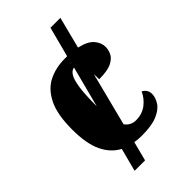

<svg xmlns="http://www.w3.org/2000/svg" viewBox="-248 -794 986 986"><g transform="rotate(-45 244.5 -301.5)"><path d="M113 111 146 -15Q94 -42 65 -102Q36 -162 36 -266Q36 -375 67 -437Q98 -499 150 -524.5Q202 -550 267 -550Q276 -550 284 -550L327 -714H399L355 -542Q412 -529 435 -502Q458 -475 458 -444Q458 -423 448 -401.5Q438 -380 408 -365Q378 -350 317 -350Q317 -371 316 -388L242 -98Q264 -67 302 -67Q347 -67 379 -91.5Q411 -116 427 -152Q456 -136 456 -105Q456 -80 439.5 -53Q423 -26 382 -8Q341 10 269 10Q240 10 216 6L189 111ZM210 -267Q210 -263 210 -261L268 -484Q250 -482 237 -461.5Q224 -441 217 -394Q210 -347 210 -267Z"/></g></svg>

Font: Noto Serif Condensed Black
Style: Regular
Weight: 900
Width: 3
Designer: Monotype Design Team
Foundry: Monotype Imaging Inc.
Version: Version 2.015; ttfautohint (v1.8.4.7-5d5b)